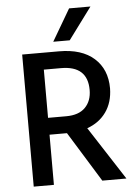

<svg xmlns="http://www.w3.org/2000/svg" viewBox="-59 -932 686 976"><g transform="rotate(-5 284.0 -443.5)"><path d="M320 -725H236L331 -887H440ZM176 0H73V-674H261Q377 -674 440 -617.5Q503 -561 503 -464Q502 -393 467 -343.5Q432 -294 370 -272L546 0H423L265 -256H176ZM264 -588H176V-342H269Q333 -342 366 -375.5Q399 -409 399 -465Q399 -588 264 -588Z"/></g></svg>

Font: Hind Guntur Medium
Style: Regular
Weight: 500
Designer: Manushi Parikh, Hitesh Malaviya
Foundry: Indian Type Foundry
Version: Version 1.000;PS 1.0;hotconv 1.0.86;makeotf.lib2.5.63406; tt